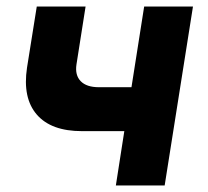

<svg xmlns="http://www.w3.org/2000/svg" viewBox="-20 -570 640 590"><path d="M336 0 362 -167H232Q137 -167 93 -218Q49 -269 63 -362L93 -550H243L215 -372Q210 -339 228 -320.5Q246 -302 284 -302H384L423 -550H573L486 0Z"/></svg>

Font: JetBrains Mono ExtraBold
Style: Italic
Weight: 800
Italic angle: -9°
Monospace: yes
Designer: Philipp Nurullin, Konstantin Bulenkov
Foundry: JetBrains
Version: Version 2.305; ttfautohint (v1.8.4.7-5d5b)